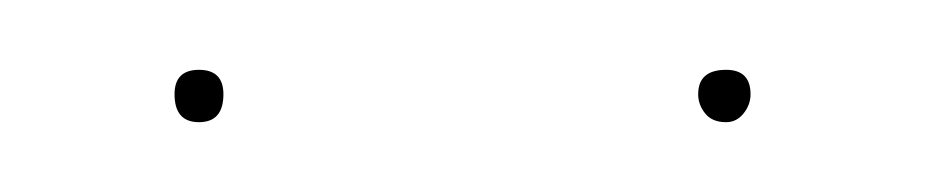

<svg xmlns="http://www.w3.org/2000/svg" viewBox="-20 -713 265 55"><path d="M44 -686Q44 -678 37 -678Q30 -678 30 -686Q30 -693 37 -693Q44 -693 44 -686ZM195 -686Q195 -683 193 -680.5Q191 -678 188 -678Q184 -678 182 -680.5Q180 -683 180 -686Q180 -693 188 -693Q195 -693 195 -686Z"/></svg>

Font: FiraGO Four
Style: Regular
Weight: 100
Designer: bBox Type
Foundry: bBox Type GmbH
Version: Version 1.001